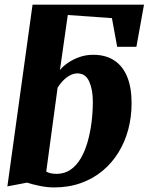

<svg xmlns="http://www.w3.org/2000/svg" viewBox="-20 -790 635 820"><path d="M210.5 10.5Q181.5 10.5 150 4Q118.5 -2.5 95.5 -10L11.5 6L119 -770H595L562.5 -590H480.5L458 -712.5L269.5 -726L236 -491Q250.5 -508.5 272.2 -523Q294 -537.5 320.8 -546.8Q347.5 -556 378 -556Q431 -556 467.5 -532.2Q504 -508.5 523 -462.5Q542 -416.5 542 -349.5Q542 -290.5 527.8 -237Q513.5 -183.5 485.5 -138.2Q457.5 -93 417.2 -59.8Q377 -26.5 325 -8Q273 10.5 210.5 10.5ZM221.5 -47.5Q255.5 -47.5 281.2 -65.2Q307 -83 325 -113.8Q343 -144.5 354.2 -184.2Q365.5 -224 371 -268Q376.5 -312 376.5 -356Q376.5 -407 361 -441.8Q345.5 -476.5 311 -476.5Q293.5 -476.5 277.2 -467.2Q261 -458 248 -444.2Q235 -430.5 226 -415.5L177.5 -57Q186 -52.5 196.8 -50Q207.5 -47.5 221.5 -47.5Z"/></svg>

Font: Merriweather 48pt Black
Style: Italic
Weight: 900
Italic angle: -7.8°
Version: Version 2.101